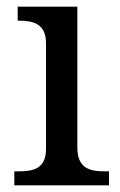

<svg xmlns="http://www.w3.org/2000/svg" viewBox="-20 -556 360 576"><path d="M23 0H307V-42H294C249 -42 212 -51 212 -114V-536H33V-494H36C80 -494 118 -485 118 -426V-109C118 -50 80 -42 36 -42H23Z"/></svg>

Font: Noto Serif Balinese
Style: Regular
Weight: 400
Designer: Monotype Design Team
Foundry: Monotype Imaging Inc.
Version: Version 2.005